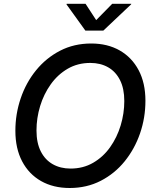

<svg xmlns="http://www.w3.org/2000/svg" viewBox="-20 -963 801 994"><path d="M340.8 10.3Q255.9 10.3 192.6 -25.6Q129.4 -61.5 94.5 -127.9Q59.6 -194.3 59.6 -286.1Q59.6 -373 87.2 -454.1Q114.7 -535.2 166.7 -599.1Q218.8 -663.1 291 -700.4Q363.3 -737.8 452.1 -737.8Q536.6 -737.8 599.6 -701.9Q662.6 -666 697.8 -599.6Q732.9 -533.2 732.9 -441.4Q732.9 -353.5 705.1 -272.7Q677.2 -191.9 625.5 -127.9Q573.7 -64 501.5 -26.9Q429.2 10.3 340.8 10.3ZM345.2 -90.3Q410.6 -90.3 462.4 -120.4Q514.2 -150.4 550 -200.9Q585.9 -251.5 604.7 -313.7Q623.5 -376 623.5 -439.9Q623.5 -504.4 601.3 -548.3Q579.1 -592.3 539.6 -614.7Q500 -637.2 447.8 -637.2Q382.3 -637.2 330.6 -607.2Q278.8 -577.1 242.7 -526.4Q206.5 -475.6 187.7 -413.6Q168.9 -351.6 168.9 -287.6Q168.9 -223.1 191.2 -179.2Q213.4 -135.3 253.2 -112.8Q293 -90.3 345.2 -90.3ZM422.9 -943.4 478 -858.9 561 -943.4H659.7L658.7 -940.4L515.1 -804.7H421.9L324.2 -940.4L325.2 -943.4Z"/></svg>

Font: Inter 20pt Medium
Style: Italic
Weight: 500
Italic angle: -9.3988°
Version: Version 4.001;git-66647c0bb